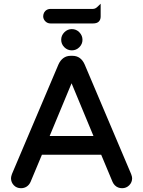

<svg xmlns="http://www.w3.org/2000/svg" viewBox="-20 -996 769 1031"><path d="M481.9 -265.6 364.3 -548.8 246.6 -265.6ZM39.1 -39.1Q39.1 -47.4 44.4 -62L293.9 -649.9Q303.7 -671.9 320.3 -684.1Q336.9 -696.3 359.4 -696.3H369.1Q414.1 -696.3 434.6 -649.9L684.1 -61.5Q689.5 -47.4 689.5 -39.1Q689.5 -16.6 673.8 -1Q658.2 14.6 635.7 14.6Q612.3 14.6 596.7 -1Q589.4 -8.3 584.5 -19L523.4 -165H205.1L144 -19Q136.7 -2.9 123.3 5.9Q109.9 14.6 92.8 14.6Q69.3 14.6 54.2 -1.2Q39.1 -17.1 39.1 -39.1ZM365.7 -839.8Q389.6 -839.8 406.2 -822.5Q422.9 -805.2 422.9 -782.2Q422.9 -759.3 406 -742.4Q389.2 -725.6 365.7 -725.6Q342.3 -725.6 325.4 -742.4Q308.6 -759.3 308.6 -782.5Q308.6 -805.7 325.7 -822.8Q342.8 -839.8 365.7 -839.8ZM211.9 -909.2Q211.9 -914.6 213.4 -919.4Q215.8 -929.2 223.1 -937Q234.9 -948.2 251 -948.2H479.5Q492.7 -948.2 505.4 -961.4L520.5 -976.1V-907.2Q520.5 -890.1 510.5 -880.1Q500.5 -870.1 479.5 -870.1H251Q234.9 -870.1 223.4 -881.6Q211.9 -893.1 211.9 -909.2Z"/></svg>

Font: YuPearl-SemiBold
Style: SemiBold
Weight: 600
Designer: Max Yao
Foundry: Max-Everyday
Version: Version 1.011; ttfautohint (v1.8.3)